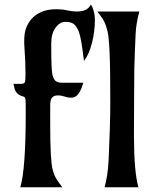

<svg xmlns="http://www.w3.org/2000/svg" viewBox="-20 -796 675 816"><path d="M66.4 0Q89.4 -78.6 89.4 -317.4Q89.4 -359.4 88.4 -371.8Q87.4 -384.3 79.6 -385.7Q47.4 -393.1 41 -422.9Q39.6 -430.7 37.1 -439.5H68.4Q82 -439.5 85.2 -445.6Q88.4 -451.7 88.4 -480Q88.4 -535.2 84.2 -588.4Q80.1 -641.6 88.4 -668.9Q96.7 -696.3 114.3 -715.8Q151.4 -756.8 219.2 -756.8Q244.6 -756.8 265.6 -752Q286.6 -747.1 306.2 -747.1Q325.7 -747.1 340.3 -752.4Q355 -757.8 366.2 -776.4Q372.6 -769 377.9 -750.2Q383.3 -731.4 383.3 -709.2Q383.3 -687 380.1 -662.4Q377 -637.7 371.1 -614.3Q358.9 -565.4 336.9 -536.6Q325.2 -636.2 315.2 -660.6Q305.2 -685.1 293.2 -694.1Q281.2 -703.1 257.8 -703.1Q234.4 -703.1 216.1 -678.5Q197.8 -653.8 197.8 -610.8V-595.2Q197.8 -497.6 203.1 -477.3Q208.5 -457 217.8 -450.7Q227.1 -444.3 244.1 -444.3H334Q321.8 -400.4 303.7 -387.7Q294.9 -380.9 283.9 -380.9Q272.9 -380.9 266.6 -382.3Q260.3 -383.8 254.4 -385.7Q239.7 -390.6 227.8 -390.6Q215.8 -390.6 209.5 -387.5Q203.1 -384.3 199.2 -378.4Q193.4 -368.7 193.4 -347.2V-263.7Q193.4 -111.8 204.1 -73.7Q211.9 -45.4 224.1 -28.8L244.6 0ZM549.3 -223.6Q549.3 -65.4 568.4 0H424.3Q438 -47.4 441.4 -111.8Q448.7 -267.6 448.7 -353.5Q448.7 -439.5 448.2 -469Q447.8 -498.5 447.3 -528.3Q444.3 -634.3 437.3 -661.9Q430.2 -689.5 424.1 -701.9Q418 -714.4 410.2 -724.6L394 -747.1H572.3Q558.6 -697.8 556.4 -652.6Q554.2 -607.4 553 -572.8Q551.8 -538.1 550.8 -500.5Q549.8 -438 549.8 -351.6Z"/></svg>

Font: Amarante
Style: Regular
Weight: 400
Designer: Karolina Lach
Foundry: Sorkin Type Co.
Version: Version 1.001